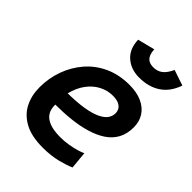

<svg xmlns="http://www.w3.org/2000/svg" viewBox="-219 -873 1000 1000"><g transform="rotate(45 280.5 -373.5)"><path d="M274 13Q192 13 140.5 -15Q89 -43 65 -90.5Q41 -138 41 -198Q41 -265 63 -326Q85 -387 126.5 -435Q168 -483 228 -510.5Q288 -538 364 -538Q418 -538 456.5 -520.5Q495 -503 515.5 -471.5Q536 -440 536 -397Q536 -348 516.5 -313Q497 -278 462 -255Q427 -232 380 -218Q333 -204 278 -198Q223 -192 163 -192Q162 -159 176 -136.5Q190 -114 221 -102Q252 -90 301 -90Q332 -90 361.5 -95Q391 -100 414.5 -107Q438 -114 449 -120L458 -24Q433 -12 384.5 0.5Q336 13 274 13ZM167 -279Q237 -280 284.5 -288Q332 -296 361.5 -310Q391 -324 404 -342Q417 -360 417 -382Q417 -398 409 -410.5Q401 -423 384.5 -430Q368 -437 342 -437Q303 -437 267.5 -418.5Q232 -400 206 -365Q180 -330 167 -279ZM372 -600Q311 -600 271 -635.5Q231 -671 229 -736L324 -760Q325 -736 332.5 -720Q340 -704 353.5 -697Q367 -690 387 -690Q416 -690 437 -706Q458 -722 475 -759L561 -730Q538 -664 489.5 -632Q441 -600 372 -600Z"/></g></svg>

Font: Ubuntu Sans Mono SemiBold
Style: Italic
Weight: 600
Italic angle: -13.5°
Monospace: yes
Designer: Dalton Maag Ltd
Foundry: Dalton Maag Ltd
Version: Version 1.006